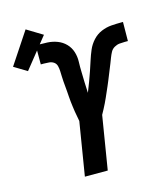

<svg xmlns="http://www.w3.org/2000/svg" viewBox="-209 -930 872 1022"><g transform="rotate(-15 226.5 -419.5)"><path d="M131 0 179 -294Q177 -308 174 -321.5Q171 -335 169 -349Q167 -363 165 -377Q163 -391 161.5 -405.5Q160 -420 159 -434Q158 -448 157 -462.5Q156 -477 154.5 -491Q153 -505 152 -519.5Q151 -534 150.5 -548Q150 -562 149.5 -576.5Q149 -591 145.5 -605Q142 -619 131 -627Q120 -635 105.5 -636.5Q91 -638 76 -638H59V-743H66Q95 -743 123.5 -741.5Q152 -740 178 -730Q204 -720 223 -700.5Q242 -681 250.5 -654.5Q259 -628 258 -599Q257 -570 258 -541.5Q259 -513 259.5 -484.5Q260 -456 262 -427Q273 -454 283 -481Q293 -508 302.5 -535.5Q312 -563 320.5 -590Q329 -617 340.5 -644Q352 -671 372.5 -693.5Q393 -716 420.5 -727.5Q448 -739 476 -741Q504 -743 532 -743H540L539 -638H522Q507 -638 492.5 -636.5Q478 -635 464 -627Q450 -619 442.5 -605Q435 -591 429.5 -576.5Q424 -562 418.5 -548Q413 -534 407 -519.5Q401 -505 395.5 -491Q390 -477 384 -462.5Q378 -448 372 -434Q366 -420 359.5 -405.5Q353 -391 347 -377Q341 -363 334 -349Q327 -335 320 -321.5Q313 -308 305 -294L257 0ZM-16 -621 -87 -664 29 -839 116 -786Z"/></g></svg>

Font: Iosevka Extrabold
Style: Italic
Weight: 800
Italic angle: -9°
Monospace: yes
Designer: Belleve Invis
Foundry: Belleve Invis
Version: Version 32.5.0; ttfautohint (v1.8.4)